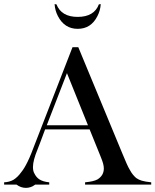

<svg xmlns="http://www.w3.org/2000/svg" viewBox="-30 -896 754 932"><path d="M383 0V-11Q425 -15 443 -25Q474 -44 474 -78Q474 -89 470.5 -102Q467 -115 460 -132L452 -152L405 -268H189L164 -201L152 -170Q130 -117 130 -85Q130 -77 131.5 -68.5Q133 -60 138 -52Q146 -36 160 -26Q178 -14 209 -11V0H141Q120 16 96 16Q71 16 50 0H-10V-11Q15 -12 35 -23Q56 -36 73 -60Q88 -78 104 -111Q112 -127 121.5 -150.5Q131 -174 143 -206L322 -667H350L563 -153Q575 -124 584 -103.5Q593 -83 601 -70Q608 -57 615.5 -48Q623 -39 631 -32Q644 -23 658 -19Q675 -14 704 -11V0ZM295 -541 197 -288H397ZM235 -876 244 -875Q268 -814 347 -814Q427 -814 450 -875L459 -876Q457 -845 443 -818Q412 -756 347 -756Q283 -756 251 -818Q237 -845 235 -876Z"/></svg>

Font: Wachinanga
Style: Regular
Weight: 400
Designer: deFharo
Foundry: deFharo
Version: Wachinanga: Version 2.001 2013